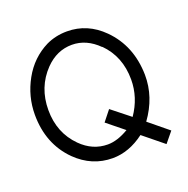

<svg xmlns="http://www.w3.org/2000/svg" viewBox="-95 -556 659 672"><g transform="rotate(-20 234.0 -220.0)"><path d="M415 25 340 -36Q283 7 222 7Q145 7 87 -50Q17 -120 17 -229Q17 -297 50.5 -357.5Q84 -418 144 -448Q180 -465 222 -465Q298 -465 355 -408Q425 -338 427 -229Q428 -146 375 -73L447 -14ZM320 -372V-371Q276 -415 222 -415Q166 -415 123 -371Q67 -313 67 -228Q67 -143 123 -87Q166 -44 222 -44Q258 -44 300 -69L237 -120L268 -159L336 -105Q376 -163 376 -230Q376 -316 320 -372Z"/></g></svg>

Font: Astronomicon
Style: Regular
Weight: 400
Version: Version 1.1